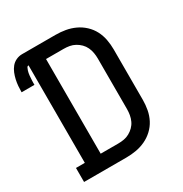

<svg xmlns="http://www.w3.org/2000/svg" viewBox="-179 -865 950 996"><g transform="rotate(-30 295.5 -367.5)"><path d="M39 0V-84H92V-668Q85 -668 81.5 -661Q78 -654 76 -647.5Q74 -641 72.5 -634Q71 -627 70.5 -620.5Q70 -614 69.5 -607Q69 -600 68.5 -593Q68 -586 68 -579Q68 -572 68 -565H-9Q-9 -583 -7.5 -601.5Q-6 -620 -2 -638Q2 -656 9 -673.5Q16 -691 27.5 -705Q39 -719 56 -727Q73 -735 92 -735H292Q322 -735 351 -730Q380 -725 407 -712.5Q434 -700 456 -679.5Q478 -659 491.5 -633Q505 -607 510.5 -577.5Q516 -548 516 -519V-216Q516 -187 510.5 -157.5Q505 -128 491.5 -102Q478 -76 456 -55.5Q434 -35 407 -22.5Q380 -10 351 -5Q322 0 292 0ZM187 -84H292Q310 -84 327 -87Q344 -90 359.5 -98.5Q375 -107 387.5 -119.5Q400 -132 407.5 -148Q415 -164 418 -181.5Q421 -199 421 -216V-519Q421 -536 418 -553.5Q415 -571 407.5 -587Q400 -603 387.5 -615.5Q375 -628 359.5 -636.5Q344 -645 327 -648Q310 -651 292 -651H187Z"/></g></svg>

Font: Iosevka Slab Medium Extended
Style: Regular
Weight: 500
Width: 7
Monospace: yes
Designer: Belleve Invis
Foundry: Belleve Invis
Version: Version 11.1.1; ttfautohint (v1.8.3)